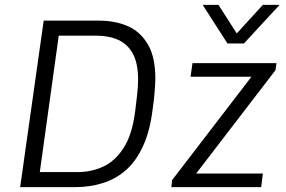

<svg xmlns="http://www.w3.org/2000/svg" viewBox="-20 -771 1179 791"><path d="M63 0 160 -686H388Q454 -686 506 -663.5Q558 -641 589 -588.5Q620 -536 620 -448Q620 -435 619 -419Q618 -403 616 -380Q614 -357 609 -322Q598 -231 569 -168.5Q540 -106 498 -69.5Q456 -33 403 -16.5Q350 0 288 0ZM144 -62H299Q356 -62 405 -84.5Q454 -107 489.5 -162Q525 -217 537 -314Q542 -353 544.5 -376Q547 -399 548 -414Q549 -429 549 -441Q549 -510 527.5 -549.5Q506 -589 467.5 -606.5Q429 -624 378 -624H222ZM686 0 689 -29 1016 -455H765L773 -511H1119L1115 -482L788 -56H1063L1056 0ZM1132 -751 985 -592H917L815 -751H880L971 -609H933L1063 -751Z"/></svg>

Font: Chivo Medium ExtraLight
Style: Italic
Weight: 250
Italic angle: -8.05°
Version: Version 2.002